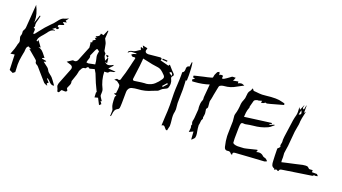

<svg xmlns="http://www.w3.org/2000/svg" viewBox="-83 -1590 4341 2434"><g transform="rotate(20 2087.0 -373.0)"><path d="M555.7 40.5Q549.3 37.1 542 34.2Q525.4 28.3 515.1 18.6Q465.3 -36.6 417.5 -92.8L371.6 -146Q364.7 -154.3 354.5 -159.7Q341.8 -166 333.7 -174.3Q325.7 -182.6 325.7 -197.8Q325.2 -206.1 317.4 -214.4Q307.6 -224.1 295.4 -233.9Q260.3 -264.6 222.2 -295.4L191.4 -320.8Q200.2 -320.8 217.8 -321.8L171.4 -345.7Q154.3 -331.5 150.6 -315.7Q147 -299.8 147 -283.7V-279.8Q147 -261.7 141.6 -243.2Q137.7 -229.5 132.8 -195.3Q121.6 -136.2 121.6 -82Q121.6 -71.3 126 17.6L99.1 39.6L50.3 16.6Q45.9 -106 42.5 -188.5Q31.2 -186.5 16.6 -184.6L-11.7 -180.2L-1.5 -207.5Q22 -265.6 28.8 -300.3Q32.2 -322.3 41 -342.8Q45.4 -353 45.4 -362.8Q45.4 -376.5 38.6 -396Q31.7 -413.6 31.7 -427.7Q31.7 -437 36.1 -446.3Q40.5 -458.5 40.5 -470.7Q40.5 -477.1 39.6 -482.9Q38.6 -491.7 38.6 -499Q38.6 -506.3 42.5 -512.2Q59.6 -537.6 61 -564.5L70.3 -689.9Q77.6 -783.2 82 -848.1Q82.5 -861.3 83.5 -874Q137.7 -767.6 137.7 -678.7Q137.7 -664.6 136.7 -650.4L173.3 -761.2Q178.7 -759.8 184.1 -759.3L180.7 -742.2Q176.8 -723.1 171.9 -704.1L168 -689.9Q158.7 -660.2 158.7 -639.6Q158.7 -627.4 162.1 -615.2L162.6 -613.3Q162.6 -611.3 161.1 -608.4Q159.7 -605.5 157 -601.3Q154.3 -597.2 151.9 -592.8Q171.4 -586.4 174.3 -575.2Q175.8 -568.8 175.8 -561.5Q175.8 -555.7 174.8 -549.3Q173.3 -540 173.3 -531.2Q173.3 -522 178.2 -513.7Q181.6 -516.6 185.1 -518.6Q191.4 -522 194.8 -526.4L226.6 -567.4Q288.1 -647.9 336.4 -694.8Q381.3 -738.3 404.3 -770.5Q419.9 -793.5 440.4 -811.3Q460.9 -829.1 493.7 -835.9Q501.5 -837.9 509.8 -842.8Q519.5 -849.1 534.2 -852.5Q525.9 -842.3 516.1 -829.1L503.4 -813L524.9 -795.9Q509.8 -792 475.6 -785.2Q499 -763.7 506.8 -755.9L491.2 -750Q477.1 -744.1 463.9 -740.7Q433.6 -734.4 433.6 -717.3Q433.6 -711.4 437 -703.6L458.5 -700.7L455.6 -692.9Q451.2 -673.3 424.8 -673.3L416.5 -673.8Q420.9 -676.8 424.8 -680.2L427.7 -682.6V-683.1Q424.8 -685.5 422.4 -688.5L377.4 -655.3H388.7Q397.5 -654.8 403.3 -654.8Q409.2 -654.8 413.6 -654.3L420.4 -647.5Q384.3 -643.1 364.5 -625.2Q344.7 -607.4 331.1 -585.4Q316.9 -565.4 299.3 -546.4Q278.3 -524.4 261.5 -500Q244.6 -475.6 244.1 -446.3Q252.9 -443.8 256.3 -442.4Q257.3 -446.3 259 -451.2Q260.7 -456.1 263.2 -465.3L322.3 -384.3Q299.8 -381.8 294.4 -380.9Q329.1 -371.6 351.3 -350.8Q373.5 -330.1 391.1 -305.2Q401.9 -291 413.6 -277.3L386.7 -267.1Q385.7 -262.7 385.7 -258.3L446.8 -248Q446.3 -246.1 446.3 -239.7L419.9 -228.5Q435.5 -215.8 452.1 -204.1Q470.7 -191.4 486.1 -178.2Q501.5 -165 508.8 -149.2Q516.1 -133.3 527.8 -122.3Q539.6 -111.3 552.2 -102.1Q568.4 -90.8 581.5 -77.1Q606.9 -46.9 628.4 -15.1Q637.7 -1.5 647.5 11.7Q639.6 14.6 631.3 14.6Q601.6 14.6 570.3 -23.9Q561.5 -33.7 549.8 -41Q544.4 -44.4 539.6 -48.3Q535.6 -44.4 531.7 -41.5Q558.1 -12.2 569.8 -0.5L568.8 0.5Q551.3 10.3 551.3 19Q551.3 20 552 23.4Q552.7 26.9 565.9 35.2Z M958.5 -402.3Q985.4 -406.7 1016.6 -414.1L1045.4 -419.9Q1041.5 -467.8 1033.2 -496.1Q1027.8 -514.2 1026.4 -532.7Q1026.4 -554.2 1031.2 -574.2L1034.2 -591.3L1003.9 -612.8Q1000.5 -610.4 994.6 -606.4Q988.8 -602.5 959 -532.2L949.7 -512.2Q946.8 -506.3 946.8 -503.9Q946.8 -502.4 947.3 -501.5Q951.2 -492.2 951.2 -482.9Q951.2 -470.2 942.9 -450.2Q939 -440.4 936 -430.2Q934.6 -421.9 932.6 -414.1L931.2 -406.2Q935.5 -405.8 939.5 -404.8Q947.3 -402.3 954.6 -402.3ZM1158.7 -551.3 1132.8 -581.5Q1142.6 -582.5 1149.9 -582.5Q1168.5 -582.5 1168.5 -574.7Q1168.5 -567.4 1158.7 -551.3ZM723.1 70.8Q719.7 70.8 714.4 68.6Q709 66.4 706.8 52.5Q704.6 38.6 697 24.7Q689.5 10.7 686.5 -3.4Q686.5 -28.8 698.2 -54.7L698.7 -55.7Q725.6 -125 753.4 -194.3Q764.2 -220.7 774.4 -247.6Q780.8 -262.2 780.8 -273.9Q780.8 -304.7 737.8 -314.5Q716.3 -320.3 693.4 -328.1L710.9 -340.3Q732.9 -355 752.9 -367.7Q760.7 -372.6 767.6 -372.6L771 -372.1Q777.8 -370.6 783.7 -370.6Q811.5 -370.6 824.7 -401.4Q852.1 -466.8 877.4 -532.2Q899.4 -588.4 901.1 -590.1Q902.8 -591.8 902.8 -594.2Q900.9 -619.6 898.4 -642.1L897.5 -653.8L898.4 -654.8Q897.9 -654.8 897 -653.6Q896 -652.3 894.5 -651.4L889.6 -657.7L915.5 -673.3Q910.6 -681.6 910.6 -687.5Q910.6 -697.3 927.2 -704.6Q941.9 -712.4 944.8 -719.2Q940.9 -722.2 936 -726.1Q931.2 -730 924.8 -734.4L939.5 -739.7L948.2 -742.7Q946.3 -744.6 927.2 -757.3Q930.2 -758.8 933.6 -759.8Q952.1 -765.6 965.8 -775.9Q979.5 -786.1 979.5 -811.5L1017.6 -804.7L1023.9 -820.3Q1036.1 -847.7 1048.8 -877.4Q1054.7 -876 1057.6 -876L1050.8 -772.5L1061 -752Q1073.2 -731.4 1079.6 -710.9Q1085.9 -685.1 1089.8 -658.7Q1092.8 -639.2 1096.7 -620.1Q1097.7 -616.7 1106 -608.4Q1107.4 -607.4 1115.2 -599.6Q1121.6 -593.3 1121.6 -590.8V-589.8Q1119.1 -581.1 1119.1 -573.2Q1119.1 -555.7 1134.8 -530.3Q1144.5 -514.2 1144.5 -507.3L1145 -503.9L1166 -549.8L1167 -552.2L1174.8 -549.3L1181.6 -485.4L1152.3 -493.2Q1174.3 -469.2 1198.2 -469.2Q1224.6 -469.2 1265.6 -493.7L1268.6 -482.4L1217.8 -428.2L1319.8 -421.4L1309.1 -414.1Q1301.3 -407.7 1286.6 -406.5Q1272 -405.3 1259 -400.6Q1246.1 -396 1235.8 -380.4Q1231 -374 1208 -374H1202.6Q1192.4 -374 1184.1 -373Q1188 -256.8 1239.7 -157.2Q1245.6 -142.6 1245.6 -125.5L1245.1 -97.2L1244.6 -85.9L1244.1 -80.1Q1244.1 -64.5 1272.9 -24.9Q1278.8 -17.1 1284.2 -8.8H1266.6L1290.5 27.3Q1289.6 27.8 1267.1 48.8L1223.6 -35.6L1179.2 -23.9Q1178.7 -39.6 1177.7 -54.7L1175.8 -91.8L1182.6 -94.7V-98.1L1166 -131.8Q1130.9 -201.7 1107.9 -263.7Q1097.7 -290 1086.9 -315.9Q1081.5 -328.1 1059.6 -361.8L1002 -346.2Q998 -344.7 995.6 -344.7Q994.6 -344.7 994.1 -345.2Q983.4 -356.4 975.1 -356.4Q964.4 -356.4 952.1 -338.9Q950.7 -336.4 948.7 -334.5Q945.3 -329.6 942.4 -329.6L935.1 -330.1Q907.7 -330.1 892.6 -293.9Q889.2 -287.1 885.3 -281.2Q878.4 -267.1 877 -249.5Q875.5 -229 848.6 -155.3Q836.4 -121.1 836.4 -119.1V-117.2Q839.4 -106 839.4 -95.7Q839.4 -71.8 819.8 -36.1Q813 -24.9 813 -15.1Q813 -11.7 814.5 -6.1Q815.9 -0.5 825.7 5.4L826.2 6.8Q826.2 14.2 818.8 27.3Q815.9 32.7 795.9 32.7Q786.1 32.7 775.4 31.7L757.3 30.8V30.3L754.4 33.7Q749.5 38.6 746.6 44.4Q744.1 48.3 741.9 53.5Q739.7 58.6 737.3 63Q732.4 70.8 723.1 70.8Z M1578.1 -392.6Q1583.5 -392.6 1589.8 -394Q1693.8 -410.2 1715.8 -410.2H1722.2Q1733.4 -410.2 1744.6 -411.6Q1803.7 -421.9 1842 -456.1Q1880.4 -490.2 1909.7 -535.2Q1919.4 -549.3 1919.4 -562Q1919.4 -576.7 1906.2 -589.8L1896.5 -599.1Q1876.5 -621.1 1852.5 -638.2Q1828.6 -655.3 1792 -659.2Q1725.1 -667 1655.8 -684.1L1590.8 -697.8L1590.3 -677.2Q1590.3 -645 1559.6 -418.9L1559.1 -412.1Q1559.1 -392.6 1578.1 -392.6ZM2005.4 -614.3 2005.9 -631.3Q2005.4 -636.7 2001 -642.6Q1992.7 -656.7 1983.9 -656.7Q1982.4 -656.7 1978.3 -655.8Q1974.1 -654.8 1963.9 -642.6ZM1947.3 -443.8 1996.6 -500 1983.9 -509.3 1934.6 -453.1ZM1888.7 -762.2 1823.7 -766.6 1825.2 -782.2 1890.1 -777.8ZM1446.3 130.9Q1446.8 123.5 1446.8 115.7Q1447.8 72.8 1448.2 69.1Q1448.7 65.4 1448.7 61Q1448.7 51.8 1446.8 43.5Q1442.4 31.7 1436.5 21Q1418.5 -10.3 1418.5 -113.3Q1418.5 -122.1 1425.8 -131.3Q1429.2 -135.7 1432.6 -141.6L1396.5 -151.9L1406.2 -165.5Q1414.6 -164.6 1417.5 -164.6L1420.9 -195.3Q1425.8 -221.7 1425.8 -247.6Q1425.8 -258.8 1424.8 -270Q1422.9 -279.8 1412.4 -289.3Q1401.9 -298.8 1389.6 -307.1Q1384.3 -310.5 1379.9 -314Q1373 -318.4 1357.9 -318.8Q1349.6 -319.3 1338.4 -320.8Q1346.7 -327.1 1353.5 -333Q1365.7 -343.3 1370.1 -343.3Q1382.8 -337.9 1391.6 -337.9Q1396.5 -337.9 1403.3 -340.6Q1410.2 -343.3 1414.3 -353.5Q1418.5 -363.8 1419.9 -374L1422.4 -383.8Q1445.8 -451.7 1461.4 -521.5Q1466.3 -542.5 1471.7 -563Q1476.1 -580.6 1479.5 -598.1Q1484.9 -626 1493.2 -652.8Q1495.6 -659.7 1495.6 -664.6Q1495.6 -675.3 1482.9 -675.3Q1474.6 -675.3 1470.2 -673.8L1458 -673.3Q1449.2 -673.3 1437.5 -687.5L1431.6 -693.8L1438 -698.7Q1444.3 -705.1 1452.1 -708.5Q1465.8 -713.9 1480.5 -718.3L1492.7 -721.7Q1491.7 -722.7 1490.5 -724.6Q1489.3 -726.6 1487.8 -729Q1437 -729 1418 -726.6Q1406.7 -723.6 1394.5 -711.9Q1387.7 -706.1 1379.4 -699.7L1381.8 -709.5Q1382.8 -720.7 1388.2 -723.1Q1409.7 -738.3 1424.3 -739.7Q1454.6 -741.7 1491.2 -768.6Q1508.8 -782.2 1526.9 -789.1L1522.5 -798.8L1513.7 -820.3L1522.9 -826.2Q1533.7 -821.3 1550.8 -814.5L1529.8 -852.5Q1530.3 -852.1 1596.7 -838.9Q1595.7 -835.4 1595.7 -832.5Q1594.7 -826.7 1593.3 -821.8Q1588.9 -811 1588.9 -802.2Q1588.9 -791 1596.2 -783.2Q1607.4 -771 1630.4 -771L1638.7 -771.5Q1777.3 -786.1 1787.1 -786.1Q1812 -786.1 1812 -772Q1812 -764.2 1805.7 -752L1922.4 -721.7L1935.5 -740.7L1958.5 -714.8Q1984.4 -683.6 2013.2 -656.2Q2026.9 -643.1 2026.9 -631.8Q2026.9 -623.5 2019 -616.2Q2007.3 -605 2007.3 -595.2Q2007.3 -583.5 2014.2 -572.3Q2027.8 -545.4 2027.8 -518.1Q2027.8 -517.1 2027.3 -502.4Q2026.9 -487.8 2017.6 -459.5Q2016.1 -455.1 2012.7 -451.2Q2005.4 -442.9 1978 -430.7Q1947.8 -418.5 1929.2 -398.4Q1917.5 -383.8 1902.8 -377Q1888.2 -370.1 1872.6 -365.7Q1856.9 -361.3 1842.8 -354.5Q1756.8 -314 1659.7 -309.6Q1620.1 -307.1 1582.5 -297.4Q1558.6 -290.5 1545.4 -270.8Q1532.2 -251 1532.2 -226.6Q1532.2 -30.3 1525.9 -7.8Q1521.5 5.9 1513.2 10.7Q1481.9 25.9 1472.7 48.6Q1463.4 71.3 1461.4 97.2Q1460 109.9 1457.5 122.1Q1457.5 127.4 1446.3 130.9Z M2180.2 54.7Q2166 54.7 2151.4 32.7Q2136.7 10.7 2122.6 10.7Q2112.8 10.7 2099.1 19.5Q2101.1 -39.6 2104.5 -96.7Q2110.8 -178.7 2110.8 -259.3Q2110.8 -303.2 2108.9 -346.7Q2107.4 -380.9 2107.4 -415.5Q2107.4 -475.6 2111.8 -536.1Q2116.2 -601.6 2116.2 -668L2115.7 -704.1Q2142.1 -713.4 2142.1 -752.4L2141.6 -761.2Q2142.6 -801.3 2178.2 -803.7L2186.5 -864.7H2191.4L2195.3 -865.2Q2208 -793.9 2208 -698.2Q2208 -660.2 2206.5 -621.6L2194.8 -626L2192.4 -620.6Q2193.4 -600.6 2194.8 -581.1Q2197.8 -541 2197.8 -501Q2197.8 -456.1 2196 -410.2Q2194.3 -364.3 2194.3 -317.9Q2194.8 -295.9 2198.2 -273.9Q2201.7 -254.4 2201.7 -235.4Q2201.7 -218.3 2198.7 -201.7Q2191.9 -174.3 2191.9 -147.9Q2191.9 -119.6 2196.8 -81.5Q2201.2 -48.8 2201.2 -15.1Q2201.2 -2.4 2197.8 6.8L2195.3 15.6Q2188.5 44.9 2187 53.7Q2183.6 54.7 2180.2 54.7Z M2514.2 60.1 2506.8 -46.9 2452.6 -21Q2455.6 -48.8 2457 -56.2Q2459 -70.3 2459 -81.1Q2458.5 -85.4 2456.5 -90.8Q2453.1 -100.6 2453.1 -107.9Q2453.1 -116.7 2460.4 -125.5Q2450.7 -141.1 2450.7 -156.7Q2450.7 -171.9 2455.1 -186Q2458.5 -198.2 2459 -209.5Q2460.4 -248 2468.3 -331.1Q2468.3 -335.4 2467.3 -340.3V-340.8Q2464.8 -349.6 2464.8 -377.4Q2464.8 -390.1 2466.6 -411.4Q2468.3 -432.6 2481.4 -462.9Q2482.9 -467.3 2482.9 -473.6Q2482.9 -478.5 2482.2 -484.6Q2481.4 -490.7 2481.4 -497.1V-503.4Q2491.7 -635.7 2494.6 -654.8L2496.6 -677.2Q2411.1 -647.9 2300.8 -640.6L2273.4 -639.2L2264.6 -660.6L2295.9 -683.1L2266.1 -690.9V-713.4L2295.9 -721.2Q2331.5 -731 2392.1 -744.1Q2438 -752.9 2483.4 -765.6Q2497.6 -769 2502 -772.5Q2506.3 -775.9 2506.3 -785.6Q2508.8 -812.5 2522.9 -836.9Q2526.9 -845.2 2530.8 -853Q2534.7 -860.8 2544.4 -863.3L2557.6 -870.1L2563.5 -856.4Q2567.4 -848.6 2567.4 -841.8L2565.9 -826.7Q2576.2 -841.8 2597.2 -841.8Q2604 -841.8 2617.7 -838.9L2615.2 -803.2Q2620.1 -801.8 2624.5 -801.8Q2639.2 -801.8 2658.7 -817.4Q2667 -823.2 2676.3 -828.6Q2689 -835.9 2700.9 -846.4Q2712.9 -856.9 2726.1 -865.2Q2733.4 -869.6 2746.6 -869.6L2752 -869.1Q2761.2 -869.1 2777.3 -870.1L2771 -855L2768.6 -847.2Q2765.6 -836.9 2758.3 -826.7L2755.4 -823.2L2824.7 -837.4L2826.7 -813Q2850.1 -826.7 2870.6 -826.7Q2881.8 -826.7 2892.6 -822.3L2913.1 -814L2872.6 -793Q2849.6 -781.7 2827.1 -768.6Q2757.8 -726.6 2675.3 -721.2Q2640.6 -718.3 2618.2 -701.7Q2614.3 -698.2 2611.8 -689.5L2605.5 -659.2Q2590.3 -588.9 2587.9 -570.3Q2585.9 -560.5 2585.9 -559.1V-556.2Q2585.9 -547.4 2579.6 -522L2575.2 -501.5Q2569.3 -483.9 2569.3 -471.2Q2570.3 -453.6 2572.3 -436.3Q2574.2 -418.9 2575.2 -401.4Q2575.2 -395.5 2572.8 -390.9Q2570.3 -386.2 2567.9 -383.1Q2565.4 -379.9 2564.5 -377.9Q2562 -374.5 2559.6 -372.1L2558.1 -370.1Q2559.1 -359.9 2561.5 -349.6Q2565.4 -332.5 2566.4 -314Q2566.4 -293.9 2562 -272L2559.1 -254.9Q2563 -249.5 2563 -243.7Q2563 -234.9 2555.7 -224.1Q2551.8 -217.3 2550.3 -211.4Q2549.3 -207.5 2546.9 -179.2Q2545.9 -162.1 2541 -146.5L2542 -133.3Q2543 -105.5 2549.8 -70.3Q2557.6 -31.2 2557.6 -12.7Q2557.6 -2.9 2555.4 12.7Q2553.2 28.3 2529.3 48.3Z M3067.4 65.9 3055.7 60.1Q3047.9 57.1 3043 51.3Q3031.2 34.2 3010.7 34.2Q3004.9 34.2 2998.8 35.4Q2992.7 36.6 2988.3 36.6Q2974.6 36.6 2966.3 30.3Q2958 23.9 2953.9 15.6Q2949.7 7.3 2948.2 0.5Q2929.2 -78.6 2927.2 -138.7V-168.9Q2927.2 -214.8 2929.2 -260.3Q2930.7 -299.3 2931.2 -339.4Q2931.2 -357.9 2927.7 -376Q2924.3 -398.9 2924.3 -411.1Q2924.3 -425.3 2928.2 -438.5Q2947.8 -499 2951.2 -581.1Q2954.6 -609.9 2967.8 -637.7Q2981.9 -668 2981.9 -701.2Q2982.4 -720.7 2986.6 -740Q2990.7 -759.3 3006.3 -777.3Q3013.7 -786.1 3018.1 -799.3L3026.9 -818.4L3047.9 -792L3085 -789.1Q3125 -783.7 3164.1 -783.7Q3193.4 -784.7 3222.2 -788.6Q3278.3 -796.4 3343.3 -796.4Q3390.6 -796.4 3435.1 -783.7L3466.3 -775.9Q3468.3 -775.4 3468.5 -773.7Q3468.8 -772 3469.7 -768.1L3472.2 -755.9L3420.4 -741.2Q3268.6 -698.2 3259.8 -698.2Q3250 -698.2 3240.2 -703.6L3233.9 -699.2Q3213.4 -684.1 3198.2 -684.1H3195.8L3184.6 -683.6L3191.9 -710L3147.9 -697.3Q3146 -698.2 3141.6 -698.2Q3128.9 -698.2 3112.1 -690.7Q3095.2 -683.1 3090.8 -672.4Q3081.1 -639.2 3072.8 -605.5L3068.4 -588.4Q3068.4 -585.9 3069.1 -583.7Q3069.8 -581.5 3069.8 -579.6Q3069.8 -571.3 3064 -558.1Q3055.2 -538.1 3049.3 -498.5Q3046.9 -481 3044.9 -440.9L3398.9 -487.8L3410.6 -475.6L3377.4 -465.3L3385.7 -455.6L3441.9 -479L3446.8 -471.7L3438 -464.8Q3430.2 -459.5 3423.8 -453.6Q3403.8 -433.1 3377.9 -421.4Q3295.4 -382.8 3192.4 -374.5Q3146 -369.6 3099.6 -359.9L3098.1 -359.4Q3095.2 -357.9 3086.4 -357.9Q3080.1 -357.9 3073.2 -358.6Q3066.4 -359.4 3060.1 -359.4Q3039.6 -359.4 3034.7 -341.8Q3029.3 -317.9 3029.3 -293L3028.8 -282.2Q3026.9 -213.9 3026.9 -142.1Q3026.9 -112.8 3029.8 -87.4Q3031.7 -77.1 3050.8 -70.1Q3069.8 -63 3096.7 -62.5L3109.4 -63Q3125.5 -64.5 3142.1 -64.5Q3184.1 -64.5 3212.9 -73.2L3346.7 -106L3353.5 -93.8L3342.8 -76.2L3343.3 -75.7Q3344.2 -75.7 3345.2 -74.7Q3364.7 -81.1 3381.3 -81.1Q3416.5 -81.1 3442.4 -54.2Q3450.2 -47.4 3465.3 -43.9Q3476.1 -41.5 3485.4 -37.1Q3495.6 -30.3 3502.9 -21.5L3512.7 -11.2L3500 -5.4Q3490.2 1 3479.5 2.4Q3383.3 8.8 3289.1 14.2Q3142.6 22.5 3094.2 27.3Q3075.2 29.3 3069.8 36.1Q3065.9 41 3065.9 50.8Q3065.9 55.7 3067.4 65.9Z M3686 -705.6Q3713.4 -710 3713.4 -730.5Q3713.4 -745.1 3699.2 -768.1ZM3631.3 59.1 3630.9 53.2 3631.3 50.3Q3631.3 45.4 3629.9 44.9Q3599.1 34.2 3591.6 11.7Q3584 -10.7 3584 -37.1Q3581.1 -67.4 3580.6 -111.3Q3579.1 -121.1 3579.1 -184.6V-207Q3579.6 -209.5 3582 -211.9L3593.8 -221.7Q3594.2 -222.2 3601.8 -231Q3609.4 -239.7 3609.4 -241.2Q3601.6 -251.5 3601.6 -261.7Q3601.6 -272 3605.5 -283.7Q3609.4 -295.4 3609.4 -306.6V-311Q3607.9 -323.7 3607.9 -336.9Q3607.9 -357.4 3611.3 -378.4L3612.8 -389.2Q3616.7 -419.9 3621.3 -450.2Q3626 -480.5 3629.9 -510.7Q3642.1 -622.6 3661.1 -687.5Q3666 -709.5 3666 -733.9Q3666 -747.1 3664.6 -761.2Q3662.6 -778.8 3662.6 -796.9L3681.6 -767.1L3711.9 -839.4Q3712.4 -838.9 3713.1 -838.9Q3713.9 -838.9 3714.8 -838.4L3712.4 -828.1Q3708.5 -815.9 3708 -803.7Q3708 -800.8 3710.2 -797.9Q3712.4 -794.9 3715.3 -792Q3718.3 -789.1 3720.7 -786.1L3724.1 -791Q3729.5 -796.4 3730.7 -801.8Q3731.9 -807.1 3732.4 -812.5Q3733.9 -832.5 3742.7 -852.5V-747.1L3744.1 -749Q3750.5 -756.8 3754.2 -761.5Q3757.8 -766.1 3760.7 -769Q3733.9 -651.4 3733.9 -626.5V-615.2Q3733.9 -593.3 3723.6 -543.5Q3714.8 -498 3713.4 -483.9Q3705.6 -405.8 3701.2 -347.7Q3696.8 -279.3 3688 -235.4Q3680.7 -195.8 3680.7 -183.1Q3680.7 -170.4 3682.6 -156Q3684.6 -141.6 3684.6 -126Q3684.6 -117.2 3684.1 -107.4Q3683.6 -97.7 3683.6 -87.4Q3683.6 -81.5 3686 -62Q3697.8 -65.4 3747.1 -76.2Q3791 -85 3864.3 -102.1Q3928.2 -118.2 3953.1 -122.6Q3979 -127 3991.2 -127Q3996.6 -127 4010 -126Q4023.4 -125 4042.5 -104.5Q4046.4 -100.6 4055.2 -100.6Q4064 -100.6 4074.5 -102.1Q4085 -103.5 4094.2 -103.5V-75.7H4161.6L4182.1 -53.7Q4174.3 -52.2 4168 -49.8Q4158.7 -46.4 4151.9 -46.4Q4147.9 -46.4 4144.3 -47.6Q4140.6 -48.8 4137.7 -48.8Q4130.4 -48.8 4124.8 -42Q4119.1 -35.2 4113.3 -34.2Q4079.6 -29.8 4046.4 -23.9Q3987.3 -14.2 3948.2 -9Q3909.2 -3.9 3755.4 20.5L3724.6 25.4Q3712.4 26.9 3703.1 31.7Q3693.8 36.6 3691.4 51.8Q3691.4 53.2 3686.5 55.9Q3681.6 58.6 3679.7 58.6Q3669.9 47.4 3660.6 47.4Q3659.2 47.4 3653.3 48.3Q3647.5 49.3 3631.3 59.1Z"/></g></svg>

Font: Unutterable
Style: Regular
Weight: 400
Designer: GGBotNet
Foundry: f0n7.com
Version: 1.00